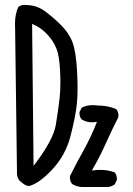

<svg xmlns="http://www.w3.org/2000/svg" viewBox="-20 -772 540 782"><path d="M456.1 -43Q456.1 -58.6 447.3 -69.8Q420.4 -80.1 388.2 -80.1Q376 -80.1 362.8 -78.6L354 -77.6L358.4 -85Q387.7 -135.7 411.1 -188.2Q434.6 -240.7 461.4 -293.5Q462.4 -297.9 462.4 -301.8Q462.4 -316.9 453.1 -327.6Q419.4 -342.3 377.9 -342.3H377.4Q366.7 -343.8 358.4 -343.8Q332.5 -343.8 313 -333.5L304.2 -316.4Q303.7 -314 303.7 -311.5Q303.7 -295.9 312.5 -285.6Q331.5 -273.9 355 -273.9Q361.3 -273.9 375 -275.9Q350.6 -213.9 321.3 -161.4Q292 -108.9 265.1 -55.2Q264.6 -53.2 264.6 -50.8Q264.6 -34.7 273.4 -22.9Q290 -12.2 311.5 -10.3H420.4Q434.6 -12.2 446.8 -20.5L455.6 -38.1Q456.1 -40.5 456.1 -43ZM293 -348.6Q295.9 -377 295.9 -410.6Q295.9 -444.3 293.9 -482.4Q289.6 -560.5 275.4 -599.6Q260.7 -638.2 227.5 -670.9Q194.3 -703.6 160.6 -728Q127.4 -751.5 85.9 -751.5L80.1 -752Q64.5 -752 54.2 -743.2Q41 -712.4 41 -675.8Q41 -667.5 41.5 -658.2Q41.5 -658.2 49.3 -61Q51.3 -46.9 59.6 -36.1L73.2 -24.9Q83.5 -16.1 97.7 -14.2Q138.7 -23.9 192.9 -81.8Q247.1 -139.6 267.3 -218.3Q287.6 -296.9 293 -348.6ZM224.6 -486.3Q226.1 -458 226.1 -443.4Q226.1 -400.4 222.7 -371.6Q217.3 -324.7 207.5 -264.4Q197.8 -204.1 124.5 -106.9L116.7 -96.2L110.8 -674.8L117.2 -671.9Q148.9 -657.7 173.1 -631.3Q197.3 -605 209.2 -575.9Q221.2 -546.9 224.6 -486.3Z"/></svg>

Font: Bakudai
Style: Light
Weight: 300
Version: Version 1.48